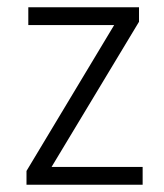

<svg xmlns="http://www.w3.org/2000/svg" viewBox="-20 -509 453 529"><path d="M53 0V-38L306 -459L309 -440H58V-489H363V-449L110 -29L107 -49H373V0Z"/></svg>

Font: Nunito Sans 10pt Condensed Light
Style: Regular
Weight: 300
Width: 3
Designer: Vernon Adams
Foundry: Vernon Adams
Version: Version 3.101;gftools[0.9.27]